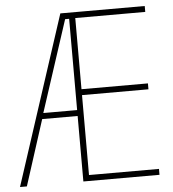

<svg xmlns="http://www.w3.org/2000/svg" viewBox="-52 -762 731 809"><g transform="rotate(-5 314.0 -357.0)"><path d="M590 0H268V-277H118L29 0H0L233 -714H590V-689H294V-388H575V-363H294V-25H590ZM125 -302H268V-688H251Z"/></g></svg>

Font: Noto Sans Tamil Condensed Thin
Style: Regular
Weight: 100
Width: 3
Designer: Jelle Bosma - Monotype Design Team
Foundry: Monotype Imaging Inc.
Version: Version 2.004; ttfautohint (v1.8.4.7-5d5b)